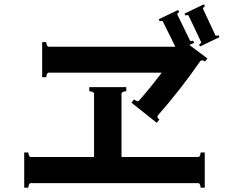

<svg xmlns="http://www.w3.org/2000/svg" viewBox="-20 -893 1040 888"><path d="M852 -821Q851 -823 848 -823Q842 -823 838 -821L833 -830L923 -873L928 -864Q924 -862 921 -858.5Q918 -855 919 -852L976 -730Q977 -728 981 -728Q986 -728 990 -730L995 -721L905 -678L901 -687Q912 -694 910 -699ZM878 -695 856 -685 939 -623 928 -608Q922 -614 914 -614Q909 -614 906 -610Q818 -482 710 -359Q708 -357 708 -354Q708 -347 717 -340L705 -325L588 -418L600 -433Q604 -429 612 -426.5Q620 -424 623 -428Q669 -479 728 -557H205Q200 -557 197 -550Q194 -543 194 -536H175V-698H194Q194 -691 197 -684Q200 -677 205 -677H791L733 -794Q732 -797 728 -797Q725 -797 719 -794L714 -804L804 -847L809 -837Q806 -836 802.5 -832.5Q799 -829 800 -826L859 -705Q860 -703 864 -703Q869 -703 873 -705ZM897 -167Q902 -167 905 -174Q908 -181 908 -188H927V-25H908Q908 -32 905 -39Q902 -46 897 -46H122Q117 -46 114 -39Q111 -32 111 -25H92V-188H111Q111 -181 114 -174Q117 -167 122 -167H415V-460Q415 -465 407.5 -468Q400 -471 393 -471V-490H564V-471Q557 -471 549.5 -468Q542 -465 542 -460V-167Z"/></svg>

Font: Aoboshi One
Style: Regular
Weight: 400
Designer: IKIMOJI
Foundry: Natsumi Matsuba
Version: Version 1.000; ttfautohint (v1.8.3)